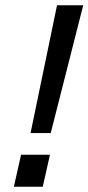

<svg xmlns="http://www.w3.org/2000/svg" viewBox="-20 -710 336 730"><path d="M96.2 -204.1 196.8 -689.9H296.4L172.9 -204.1ZM32.7 0 60.1 -121.6H169.9L142.6 0Z"/></svg>

Font: HK Grotesk SmBold Legacy Italic
Style: Regular
Weight: 600
Italic angle: -13°
Designer: Alfredo Marco Pradil
Foundry: Hanken Design Co.
Version: Version 2.022;PS 002.022;hotconv 1.0.88;makeotf.lib2.5.64775